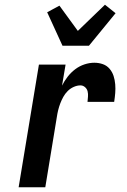

<svg xmlns="http://www.w3.org/2000/svg" viewBox="-20 -794 540 814"><path d="M59 0 145 -520H258L243 -431Q253 -451 267 -469Q281 -487 299 -500.5Q317 -514 338 -521Q359 -528 380 -528Q399 -528 416 -522Q433 -516 444.5 -502.5Q456 -489 461.5 -472Q467 -455 468.5 -436.5Q470 -418 468.5 -399.5Q467 -381 464 -362H351Q352 -373 353 -384.5Q354 -396 351.5 -406.5Q349 -417 340.5 -424.5Q332 -432 321 -432Q307 -432 292.5 -425.5Q278 -419 267 -408Q256 -397 248.5 -383.5Q241 -370 235.5 -355.5Q230 -341 226.5 -326.5Q223 -312 221 -298L172 0ZM245 -600 180 -742 232 -770 310 -663 425 -774 470 -738 357 -600Z"/></svg>

Font: Iosevka Custom
Style: Bold Italic
Weight: 700
Italic angle: -9°
Designer: Belleve Invis
Foundry: Belleve Invis
Version: Version 30.3.1; ttfautohint (v1.8.3)